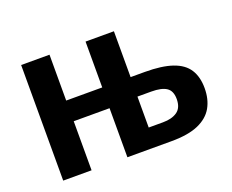

<svg xmlns="http://www.w3.org/2000/svg" viewBox="-93 -694 1021 846"><g transform="rotate(-20 417.5 -271.0)"><path d="M507 -542V-327H574Q653 -327 702.5 -310Q752 -293 774.5 -258Q797 -223 797 -170Q797 -118 775.5 -80Q754 -42 706.5 -21Q659 0 579 0H373V-230H205V0H72V-542H205V-327H374V-542ZM571 -236H506V-91H573Q615 -91 640 -108.5Q665 -126 665 -167Q665 -205 642 -220.5Q619 -236 571 -236Z"/></g></svg>

Font: Noto Sans Display SemiBold
Style: Regular
Weight: 600
Designer: Monotype Design Team
Foundry: Monotype Imaging Inc.
Version: Version 2.003